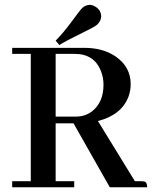

<svg xmlns="http://www.w3.org/2000/svg" viewBox="-20 -787 639 807"><path d="M292 0V-25.4H213.9V-268.6H289.1L441.4 0H598.6Q598.6 -22.5 585 -24.4Q580.1 -25.4 574.2 -25.4H546.9L391.6 -278.3Q491.2 -303.7 520.5 -381.8Q529.3 -407.2 529.3 -433.6Q529.3 -505.9 465.8 -549.8Q412.1 -585.9 335 -585.9H31.2V-560.5H109.4V-25.4H31.2V0ZM293.9 -560.5Q376 -560.5 404.3 -488.3Q415 -460.9 415 -430.7Q415 -357.4 367.2 -319.3Q337.9 -296.9 298.8 -296.9H213.9V-560.5ZM388.7 -683.6Q404.3 -699.2 405.3 -716.8Q405.3 -746.1 377.9 -760.7Q367.2 -766.6 356.4 -766.6Q339.8 -765.6 327.1 -754.9Q317.4 -746.1 278.3 -692.4Q245.1 -647.5 213.9 -616.2L229.5 -597.7Q254.9 -614.3 344.7 -658.2Q377 -673.8 388.7 -683.6Z"/></svg>

Font: Abhaya Libre SemiBold
Style: Regular
Weight: 600
Designer: Pushpananda Ekanayake, Sol Matas, Pathum Egodawatta
Foundry: Mooniak
Version: Version 1.050 ; ttfautohint (v1.6)